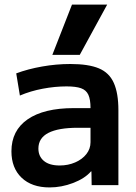

<svg xmlns="http://www.w3.org/2000/svg" viewBox="-20 -810 597 840"><path d="M197 10Q119 10 74.5 -32.5Q30 -75 30 -148Q30 -239 101 -288Q172 -337 303 -337H376Q376 -375 366.5 -395.5Q357 -416 334.5 -424Q312 -432 271 -432Q221 -432 167.5 -422Q114 -412 67 -392L51 -489Q102 -508 164 -519Q226 -530 288 -530Q367 -530 412.5 -511Q458 -492 478 -447Q498 -402 498 -328V0H381L380 -60H378Q351 -29 300 -9.5Q249 10 197 10ZM241 -86Q278 -86 309 -99.5Q340 -113 358 -136Q376 -159 376 -188V-251H321Q235 -251 191.5 -228.5Q148 -206 148 -160Q148 -126 172 -106Q196 -86 241 -86ZM329 -570H209L295 -790H449Z"/></svg>

Font: M PLUS 1 SemiBold
Style: Regular
Weight: 600
Designer: Coji Morishita
Foundry: UNDERFOREST DESIGN
Version: Version 1.001